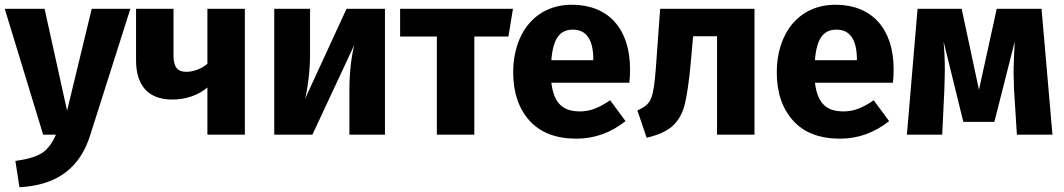

<svg xmlns="http://www.w3.org/2000/svg" viewBox="-26 -568 4489 810"><path d="M524 -531H361L257 -101L162 -531H-6L156 0H210C195 35 176 61 152 77C127 93 90 104 39 111L56 222C219 213 312 138 355 1Z M849 -531V-299C826 -279 792 -265 760 -265C724 -265 706 -284 706 -333V-531H548V-313C548 -209 598 -148 701 -148C758 -148 812 -167 849 -199V0H1007V-531Z M1598 -531H1436L1261 -151C1272 -195 1282 -268 1282 -339V-531H1131V0H1292L1469 -379C1457 -334 1448 -264 1448 -189V0H1598Z M1662 -531V-414H1817V0H1975V-414H2119L2138 -531Z M2632 -276C2632 -447 2540 -548 2387 -548C2230 -548 2139 -425 2139 -263C2139 -178 2162 -110 2208 -59C2254 -8 2320 17 2406 17C2482 17 2551 -8 2613 -57L2548 -145C2501 -113 2464 -98 2421 -98C2350 -98 2311 -130 2300 -219H2629C2631 -235 2632 -254 2632 -276ZM2477 -314H2300C2307 -406 2336 -443 2391 -443C2447 -443 2476 -402 2477 -321Z M2759 -531 2743 -310C2739 -252 2735 -211 2730 -187C2721 -138 2707 -122 2663 -102L2702 13C2751 2 2788 -15 2812 -37C2836 -59 2853 -89 2863 -128C2872 -166 2881 -224 2888 -302L2898 -415H2999V0H3157V-531Z M3744 -276C3744 -447 3652 -548 3499 -548C3342 -548 3251 -425 3251 -263C3251 -178 3274 -110 3320 -59C3366 -8 3432 17 3518 17C3594 17 3663 -8 3725 -57L3660 -145C3613 -113 3576 -98 3533 -98C3462 -98 3423 -130 3412 -219H3741C3743 -235 3744 -254 3744 -276ZM3589 -314H3412C3419 -406 3448 -443 3503 -443C3559 -443 3588 -402 3589 -321Z M4368 -531H4179L4104 -189L4031 -531H3845L3800 0H3949L3958 -190C3959 -227 3960 -255 3960 -273C3960 -318 3958 -357 3955 -392L4038 -54H4169L4255 -393C4252 -338 4250 -295 4250 -262C4250 -247 4251 -223 4252 -190L4264 0H4414Z"/></svg>

Font: Fira Sans
Style: Bold
Weight: 700
Designer: Carrois Corporate & Edenspiekermann AG
Foundry: Carrois Corporate GbR & Edenspiekermann AG
Version: Version 4.203